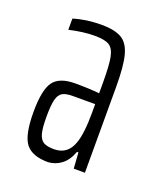

<svg xmlns="http://www.w3.org/2000/svg" viewBox="-84 -754 425 500"><g transform="rotate(20 129.0 -504.0)"><path d="M25 -422Q25 -483 41.5 -506Q58 -529 102 -529Q142 -529 169 -526V-554Q169 -604 164.5 -626Q160 -648 147.5 -655.5Q135 -663 107 -663Q76 -663 37 -654V-685Q72 -696 114 -696Q150 -696 169.5 -685Q189 -674 197 -644.5Q205 -615 205 -557V-319H174L171 -363H167Q158 -338 141.5 -325.5Q125 -313 105 -312Q61 -312 43 -335Q25 -358 25 -422ZM159 -387Q169 -415 169 -473V-496H107Q88 -496 78.5 -490.5Q69 -485 65 -469.5Q61 -454 61 -422Q61 -391 65 -376Q69 -361 78.5 -355Q88 -349 108 -349Q146 -349 159 -387Z"/></g></svg>

Font: Saira Ultra Condensed ExLight
Style: Regular
Weight: 200
Width: 1
Designer: Hector Gatti with collaboration of the Omnibus-Type team
Foundry: Omnibus-Type
Version: Version 1.001; ttfautohint (v1.8)